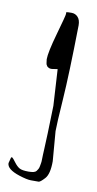

<svg xmlns="http://www.w3.org/2000/svg" viewBox="-103 -462 350 690"><g transform="rotate(10 71.5 -117.0)"><path d="M66.4 -214.8H62.5Q55.7 -214.8 48.8 -220.7Q43.9 -227.5 43.9 -231.4L42 -246.1Q42 -271 62 -341.6Q82 -412.1 82 -418V-424.8Q86.9 -425.8 101.1 -425.8Q115.2 -425.8 124.5 -415.5Q133.8 -405.3 133.8 -385.7Q130.9 -206.1 124.5 -114.7Q118.2 -23.4 118.2 2.9L127 111.3Q127 158.2 111.3 175.3Q95.7 192.4 89.8 192.4H61.5Q46.9 192.4 18.1 183.1Q-28.3 168 -28.3 145.5L-22.5 123Q-21 123.5 -20 123.5Q-19 123.5 -18.6 123Q-14.6 126 -4.9 139.2Q4.9 152.3 14.6 157.7Q24.4 163.1 47.4 163.1Q70.3 163.1 75.7 155.8Q81.1 148.4 82.5 145Q84 141.6 85 135.7Q85.9 129.9 86.9 125Q87.9 120.1 87.9 110.4Q87.9 100.6 88.4 93.8Q88.9 86.9 89.4 73.2Q89.8 59.6 91.8 15.6L94.7 -85L86.9 -217.8Z"/></g></svg>

Font: Drukaatie burti
Style: Thin
Weight: 100
Version: Version 0.14